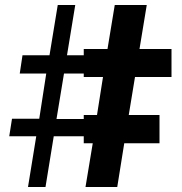

<svg xmlns="http://www.w3.org/2000/svg" viewBox="-20 -748 729 768"><path d="M236 -454 206 -272H315V-288H368L392 -440H315V-454ZM28 -273H137L165 -454H59L70 -527H178L211 -728H281L248 -527H315V-552H410L439 -728H567L538 -552H666V-440H520L495 -288H618V-175H477L449 0H322L351 -175H315V-203H195L162 0H92L125 -203H17Z"/></svg>

Font: Hjärnsläpp Display
Style: Regular
Weight: 400
Designer: Baptiste Guesnon
Foundry: Bloom Type
Version: Version 1.000